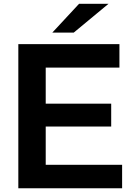

<svg xmlns="http://www.w3.org/2000/svg" viewBox="-20 -1016 714 1036"><path d="M262.2 -840 406.7 -995.6H565.6L377.8 -840ZM638.9 0H78.9V-777.8H624.4V-651.1H226.7V-456.7H580V-333.3H226.7V-126.7H638.9Z"/></svg>

Font: Paperlogy 7 Bold
Style: Regular
Weight: 700
Designer: redesigned by Lee Juim, glyphs from Gmarket Sans & Montserrat
Foundry: PT&
Version: Version 1.001